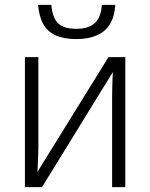

<svg xmlns="http://www.w3.org/2000/svg" viewBox="-20 -766 616 786"><path d="M452 -746Q449 -699 430.5 -668Q412 -637 377 -621.5Q342 -606 292 -606Q241 -606 207.5 -621.5Q174 -637 157 -667.5Q140 -698 136 -746H190Q195 -692 218.5 -670Q242 -648 293 -648Q341 -648 367 -670.5Q393 -693 397 -746ZM137 -162Q137 -151 136.5 -138Q136 -125 135.5 -112Q135 -99 134.5 -86Q134 -73 133 -62L424 -532H493V0H439V-371Q439 -386 439.5 -404Q440 -422 440.5 -440Q441 -458 442 -471L152 0H82V-532H137Z"/></svg>

Font: Noto Sans Display Light
Style: Regular
Weight: 300
Designer: Monotype Design Team
Foundry: Monotype Imaging Inc.
Version: Version 2.003